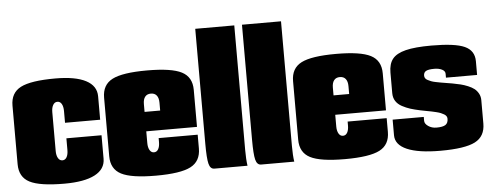

<svg xmlns="http://www.w3.org/2000/svg" viewBox="-49 -846 2516 981"><g transform="rotate(-5 1209.0 -355.0)"><path d="M455.1 -299.8H274.9V-359.9Q274.9 -382.8 267.1 -396.5Q259.3 -410.2 245.1 -410.2Q231 -410.2 222.9 -396.2Q214.8 -382.3 214.8 -359.9V-160.2Q214.8 -137.7 222.9 -123.8Q231 -109.9 245.1 -109.9Q259.3 -109.9 267.1 -123.5Q274.9 -137.2 274.9 -160.2V-220.2H455.1V-100.1Q455.1 -46.4 401.4 -18.3Q347.7 9.8 245.1 9.8Q119.1 9.8 67.1 -17.1Q15.1 -43.9 15.1 -109.9V-410.2Q15.1 -476.1 67.1 -502.9Q119.1 -529.8 245.1 -529.8Q347.7 -529.8 401.4 -501.7Q455.1 -473.6 455.1 -419.9Z M684.6 -319.8H764.6V-359.9Q764.6 -384.3 754.4 -397.2Q744.1 -410.2 724.6 -410.2Q705.1 -410.2 694.8 -397.2Q684.6 -384.3 684.6 -359.9ZM684.6 -220.2V-160.2Q684.6 -137.7 692.6 -123.8Q700.7 -109.9 714.8 -109.9Q729 -109.9 736.8 -123.5Q744.6 -137.2 744.6 -160.2V-180.2H944.8V-109.9Q944.8 -43.9 892.8 -17.1Q840.8 9.8 714.8 9.8Q588.9 9.8 536.9 -17.1Q484.9 -43.9 484.9 -109.9V-410.2Q484.9 -476.1 536.9 -502.9Q588.9 -529.8 714.8 -529.8Q840.8 -529.8 892.8 -502.9Q944.8 -476.1 944.8 -410.2V-220.2Z M979.5 -720.2H1179.7V-80.1Q1179.7 -33.2 1184.6 0H1014.6Q993.7 0 986.6 -28.1Q979.5 -56.2 979.5 -129.9Z M1219.2 -720.2H1419.4V-80.1Q1419.4 -33.2 1424.3 0H1254.4Q1233.4 0 1226.3 -28.1Q1219.2 -56.2 1219.2 -129.9Z M1653.8 -319.8H1733.9V-359.9Q1733.9 -384.3 1723.6 -397.2Q1713.4 -410.2 1693.8 -410.2Q1674.3 -410.2 1664.1 -397.2Q1653.8 -384.3 1653.8 -359.9ZM1653.8 -220.2V-160.2Q1653.8 -137.7 1661.9 -123.8Q1669.9 -109.9 1684.1 -109.9Q1698.2 -109.9 1706.1 -123.5Q1713.9 -137.2 1713.9 -160.2V-180.2H1914.1V-109.9Q1914.1 -43.9 1862.1 -17.1Q1810.1 9.8 1684.1 9.8Q1558.1 9.8 1506.1 -17.1Q1454.1 -43.9 1454.1 -109.9V-410.2Q1454.1 -476.1 1506.1 -502.9Q1558.1 -529.8 1684.1 -529.8Q1810.1 -529.8 1862.1 -502.9Q1914.1 -476.1 1914.1 -410.2V-220.2Z M2393.6 -359.9H2233.9V-379.9Q2233.9 -394 2217.8 -402.1Q2201.7 -410.2 2178.7 -410.2Q2148.4 -410.2 2136 -403.3Q2123.5 -396.5 2123.5 -379.9Q2123.5 -372.6 2127.2 -366.7Q2130.9 -360.8 2139.4 -356.4Q2147.9 -352.1 2156.5 -348.6Q2165 -345.2 2179.4 -342.3Q2193.8 -339.4 2204.8 -337.4Q2215.8 -335.4 2234.1 -332.5Q2252.4 -329.6 2263.7 -327.6Q2287.6 -323.2 2305.4 -318.8Q2323.2 -314.5 2342.8 -306.4Q2362.3 -298.3 2374.8 -288.6Q2387.2 -278.8 2395.5 -263.7Q2403.8 -248.5 2403.8 -230V-109.9Q2403.8 -43.9 2351.8 -17.1Q2299.8 9.8 2173.8 9.8Q2061.5 9.8 2002.7 -15.6Q1943.8 -41 1943.8 -89.8V-169.9H2103.5V-149.9Q2103.5 -134.8 2121.6 -122.3Q2139.6 -109.9 2163.6 -109.9Q2196.3 -109.9 2210 -119.1Q2223.6 -128.4 2223.6 -149.9Q2223.6 -157.2 2220 -163.1Q2216.3 -168.9 2208.5 -173.6Q2200.7 -178.2 2192.4 -181.6Q2184.1 -185.1 2170.2 -188.5Q2156.2 -191.9 2145.8 -194.1Q2135.3 -196.3 2117.4 -199.5Q2099.6 -202.6 2088.9 -205.1Q2059.1 -211.4 2038.3 -218Q2017.6 -224.6 1996.6 -235.8Q1975.6 -247.1 1964.6 -264.4Q1953.6 -281.7 1953.6 -305.2V-410.2Q1953.6 -455.1 1973.9 -480.5Q1994.1 -505.9 2041.7 -517.8Q2089.4 -529.8 2173.8 -529.8Q2294.9 -529.8 2344.2 -507.3Q2393.6 -484.9 2393.6 -430.2Z"/></g></svg>

Font: Mikodacs
Style: Regular
Weight: 400
Designer: gluk (gluksza@wp.pl)
Foundry: gluk (gluksza@wp.pl)
Version: Version 0.28